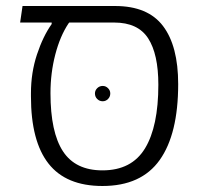

<svg xmlns="http://www.w3.org/2000/svg" viewBox="-20 -609 668 639"><path d="M321 10Q200 10 141.5 -64.5Q83 -139 83 -288V-299Q83 -367 103 -427.5Q123 -488 152 -529V-540L222 -548L208 -531Q180 -489 164 -427.5Q148 -366 148 -299Q148 -169 189.5 -105.5Q231 -42 321 -42Q418 -42 462.5 -115Q507 -188 507 -327Q507 -429 473 -481.5Q439 -534 360 -534H47L55 -589H363Q472 -589 522.5 -522.5Q573 -456 573 -329Q573 -163 511.5 -76.5Q450 10 321 10ZM322 -272Q311 -272 303.5 -279.5Q296 -287 296 -298Q296 -308 303.5 -315.5Q311 -323 322 -323Q332 -323 339.5 -315.5Q347 -308 347 -298Q347 -287 339.5 -279.5Q332 -272 322 -272Z"/></svg>

Font: Noto Sans Hebrew Thin Light
Style: Regular
Weight: 300
Version: Version 3.001